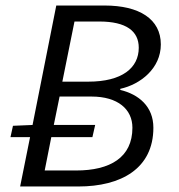

<svg xmlns="http://www.w3.org/2000/svg" viewBox="-20 -676 650 696"><path d="M416 -350V-354C489 -370 563 -428 563 -515C563 -607 485 -656 359 -656H184L98 -223L27 -220L18 -179H89L53 0H264C419 0 536 -65 536 -213C536 -290 483 -334 416 -350ZM250 -598H340C438 -598 483 -563 483 -503C483 -430 423 -380 300 -380H206ZM256 -58H142L166 -179H315L325 -223H175L196 -326H312C407 -326 460 -280 460 -213C460 -105 379 -58 256 -58Z"/></svg>

Font: Cambridge Sans Italic
Style: Regular
Weight: 400
Italic angle: -11°
Version: Version 2.000;PS 002.000;hotconv 1.0.88;makeotf.lib2.5.64775